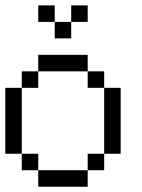

<svg xmlns="http://www.w3.org/2000/svg" viewBox="-20 -708 540 728"><path d="M125 -437.5V-500H187.5V-437.5ZM187.5 -437.5V-500H250V-437.5ZM250 -437.5V-500H312.5V-437.5ZM375 -312.5V-375H437.5V-312.5ZM375 -250V-312.5H437.5V-250ZM375 -187.5V-250H437.5V-187.5ZM375 -125V-187.5H437.5V-125ZM250 0V-62.5H312.5V0ZM187.5 0V-62.5H250V0ZM125 0V-62.5H187.5V0ZM312.5 -62.5V-125H375V-62.5ZM62.5 -62.5V-125H125V-62.5ZM0 -125V-187.5H62.5V-125ZM0 -187.5V-250H62.5V-187.5ZM0 -250V-312.5H62.5V-250ZM0 -312.5V-375H62.5V-312.5ZM62.5 -375V-437.5H125V-375ZM312.5 -375V-437.5H375V-375ZM125 -625V-687.5H187.5V-625ZM187.5 -562.5V-625H250V-562.5ZM250 -625V-687.5H312.5V-625Z"/></svg>

Font: AprilSans
Style: Regular
Weight: 400
Designer: typesprite
Version: Version 1.001;PS 001.001;hotconv 1.0.88;makeotf.lib2.5.64775